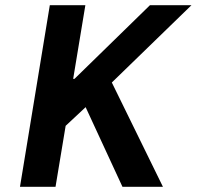

<svg xmlns="http://www.w3.org/2000/svg" viewBox="-20 -720 758 740"><path d="M172 -700H309L262 -416H267L558 -700H718L411 -402L608 0H452L310 -307L233 -235L194 0H57Z"/></svg>

Font: Be Vietnam
Style: Bold Italic
Weight: 700
Italic angle: -9.66701°
Designer: Gabriel Lam
Foundry: TypeRant
Version: Version 3.000